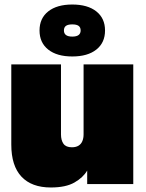

<svg xmlns="http://www.w3.org/2000/svg" viewBox="-20 -815 645 850"><path d="M205 15Q120 15 75 -33Q30 -81 30 -175V-530H250V-220Q250 -194 261 -178.5Q272 -163 298 -163Q316 -163 327.5 -170Q339 -177 344.5 -190Q350 -203 350 -220V-530H570V0H366V-60Q348 -29 309.5 -7Q271 15 205 15ZM300 -565Q232 -565 193.5 -595.5Q155 -626 155 -680Q155 -734 193.5 -764.5Q232 -795 300 -795Q368 -795 406.5 -764.5Q445 -734 445 -680Q445 -626 406.5 -595.5Q368 -565 300 -565ZM300 -653Q319 -653 328 -660Q337 -667 337 -680Q337 -694 328 -700.5Q319 -707 300 -707Q281 -707 272 -700.5Q263 -694 263 -680Q263 -667 272 -660Q281 -653 300 -653Z"/></svg>

Font: Golos Text Black
Style: Regular
Weight: 900
Designer: A.Korolkova, Vitaly Kuzmin
Foundry: ParaType Ltd
Version: Version 2.004